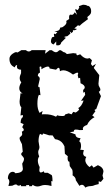

<svg xmlns="http://www.w3.org/2000/svg" viewBox="-20 -807 484 832"><path d="M349.6 5.9Q343.3 -6.3 335 -6.3Q329.1 -6.3 324.2 -1.5L315.9 -14.6L308.6 -25.9Q308.6 -38.6 294.4 -47.4L294.9 -55.2Q294.9 -72.8 290.5 -75.2L282.2 -87.4L280.8 -106Q272.9 -106 272.9 -122.6L273.9 -129.9L261.2 -140.6L259.3 -172.9L253.4 -183.6Q242.2 -200.7 218.3 -204.1L208 -220.2L192.4 -220.7L179.2 -225.1L166.5 -228.5L163.6 -222.2L153.3 -227.1Q147 -214.8 147 -194.8L150.9 -169.9Q150.9 -163.1 148.2 -158.4Q145.5 -153.8 145.5 -147.5Q145.5 -139.6 149.9 -128.9Q144 -121.6 144 -110.8Q144 -98.1 151.9 -83L150.4 -70.3Q150.4 -59.6 157.2 -59.6Q161.6 -59.6 169.9 -64.9L172.4 -58.1H187L202.1 -49.3Q207.5 -49.3 207.5 -21L202.1 -22.5L203.1 -1Q187.5 -5.4 175.3 -5.4Q165.5 -5.4 157.7 -2.2Q149.9 1 142.6 1Q130.9 1 121.6 -6.3L117.7 0H106L106.4 -5.4L92.3 -4.4L94.2 0H71.3L70.8 -5.9Q65.9 -2.4 60.5 -2.4Q56.6 -2.4 54.4 -5.1Q52.2 -7.8 48.3 -7.8Q43.5 -7.8 33.7 -2.4L16.6 -1L20.5 -18.1Q20.5 -28.3 14.2 -33.2Q14.2 -46.4 20 -54.4Q25.9 -62.5 35.6 -62.5Q42 -62.5 46.9 -56.2Q79.1 -58.1 79.1 -75.7L76.2 -97.7Q84 -109.9 84 -118.2Q84 -123.5 77.9 -129.6Q71.8 -135.7 71.8 -138.7Q71.8 -144 78.6 -149.4L75.2 -182.1Q64.9 -200.2 64.9 -208.5Q64.9 -212.4 70.6 -216.3Q76.2 -220.2 76.2 -226.6L74.7 -236.8Q83 -239.3 83 -244.6Q83 -249 76.2 -255.9L82.5 -269L69.3 -274.9Q70.3 -296.4 79.1 -299.3V-308.6L68.8 -306.6L72.3 -342.3Q64.9 -348.6 64.9 -368.2L68.8 -402.8L78.1 -401.9Q63.5 -409.7 63.5 -424.8Q63.5 -435.5 72.3 -450.2Q65.4 -458.5 65.4 -468.3Q65.4 -477.5 71.3 -490.2V-504.9Q53.2 -505.4 53.2 -518.1L54.2 -525.4Q44.9 -523.4 44.9 -515.1Q21 -523.9 21 -552.2Q21 -564.5 34.7 -574.2Q44.4 -581.1 50.3 -581.1L56.2 -579.6L72.8 -589.8H91.8Q98.1 -584 105 -584Q110.8 -584 117.7 -589.8H177.7L175.3 -574.2L194.8 -589.4H204.6Q215.3 -580.6 222.7 -580.6Q228 -580.6 232.2 -585.2Q236.3 -589.8 240.2 -589.8Q244.1 -589.8 249.8 -585Q255.4 -580.1 261.7 -579.6L270 -572.8L296.9 -576.7L311 -575.2Q311 -567.4 315.4 -567.4L327.6 -571.8Q343.8 -553.2 358.9 -553.2L368.7 -555.2L378.4 -545.9L374 -529.8L380.4 -521L396 -530.3L386.2 -512.7L410.2 -481.4L406.7 -444.3Q406.7 -435.5 410.9 -429.7Q415 -423.8 415 -418.5Q415 -413.1 408.2 -409.2L417.5 -390.6L397 -334.5Q389.6 -332 389.6 -329.6L393.6 -325.2L379.9 -306.6L389.6 -299.3Q366.2 -286.6 357.4 -265.6Q338.9 -259.8 338.9 -249.5L339.8 -243.7L325.7 -243.2Q315.9 -245.6 308.1 -245.6Q299.8 -245.6 299.8 -236.8L282.2 -233.9L307.1 -224.6Q307.1 -209.5 329.1 -208L323.2 -194.3Q331.1 -191.9 331.1 -173.3Q331.1 -164.6 327.6 -158.2L343.3 -156.7L340.3 -143.1Q340.3 -130.4 354 -127Q349.6 -120.1 349.6 -112.8Q349.6 -98.1 367.7 -83L377.9 -90.8L385.3 -80.6L404.3 -91.3Q428.2 -81.5 428.2 -63L424.3 -46.4L428.2 -32.2L417 -18.6L407.7 -21.5V-9.3L392.1 -5.4Q382.8 -0.5 372.6 -0.5Q360.4 -0.5 349.6 5.9ZM222.7 -301.3 228.5 -307.6Q234.9 -304.2 250.5 -304.2Q262.2 -304.2 262.2 -311L277.8 -315.9L290 -311.5L297.4 -322.3L308.1 -319.3Q322.8 -328.6 322.8 -334L318.8 -338.4Q333.5 -345.7 342.3 -371.6L331.1 -370.1L349.1 -396L347.2 -408.7L340.8 -405.3L340.3 -417Q347.2 -422.9 347.2 -428.7Q347.2 -438.5 329.1 -446.3L327.1 -469.7L319.8 -467.8L316.9 -481.4L318.8 -488.8Q318.8 -492.2 315.4 -492.2Q310.5 -492.2 296.4 -483.9Q272 -502.4 254.4 -502.4Q246.6 -502.4 239.7 -498.5Q238.8 -513.2 233.9 -513.2Q230 -513.2 222.7 -504.9L194.8 -510.3Q194.8 -518.6 187.5 -518.6Q178.7 -518.6 159.2 -506.8L159.7 -513.2Q159.7 -519 156.2 -519L151.4 -517.1L153.3 -492.2Q144 -490.2 144 -477.5Q152.3 -474.6 152.3 -464.4L145.5 -434.6Q145.5 -429.2 149.4 -429.2L151.4 -429.7L155.3 -394.5L148.4 -396Q142.1 -383.8 142.1 -356.9Q142.1 -334.5 151.4 -317.9L164.6 -326.2L161.1 -311.5L173.8 -312Q201.7 -312 222.7 -301.3ZM230.5 -610.4 223.6 -611.3V-627.4L211.9 -614.3Q200.7 -618.2 200.7 -627.9Q200.7 -636.2 205.6 -645.5L215.3 -647.9L213.4 -658.2Q213.4 -661.1 215.3 -661.1L220.2 -658.7L228.5 -667.5L215.8 -671.4Q228 -671.9 232.7 -674.6Q237.3 -677.2 238.8 -680.4Q240.2 -683.6 240.7 -686Q241.2 -688.5 245.6 -688.5L246.1 -688Q250.5 -688 259.3 -695.6Q268.1 -703.1 268.1 -710.4L267.1 -716.3L279.8 -724.6L279.3 -731Q279.3 -743.7 285.6 -743.7L291.5 -742.7Q298.3 -742.7 303.7 -753.9L314 -742.7L305.2 -766.1L310.5 -766.6L314.5 -763.2Q318.4 -763.2 323.7 -774.4L321.8 -780.3L339.8 -786.6Q351.6 -786.6 358.4 -782.2L362.8 -780.3L363.3 -782.2Q375 -773.9 375 -758.8Q375 -751 372.3 -746.8Q369.6 -742.7 366.7 -740.2Q363.8 -737.8 361.1 -735.8Q358.4 -733.9 358.4 -731L361.3 -724.1Q331.1 -702.6 325.7 -695.3L317.4 -697.3L301.8 -683.6L314 -681.6Q307.1 -675.8 300.3 -675.8L295.9 -676.3L296.4 -670.4L290 -663.6L281.7 -671.4L285.2 -661.6L272 -650.4Q258.3 -648.4 258.3 -646L265.6 -643.1L245.1 -622.6Q243.2 -610.4 230.5 -610.4Z"/></svg>

Font: Truetypewriter PolyglOTT
Style: Regular
Weight: 400
Designer: Sergey Beatoff a.k.a. Sam_T
Version: Version 3.76